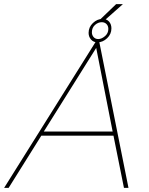

<svg xmlns="http://www.w3.org/2000/svg" viewBox="-59 -914 726 934"><path d="M443 -809 430 -821 506 -894H539ZM406 -710H424L566 0H544L493 -254H142L-17 0H-39ZM489 -274 409 -681 154 -274ZM372 -754Q372 -782 393 -802Q414 -822 440 -822Q460 -822 471.5 -809Q483 -796 483 -776Q483 -748 462 -728Q441 -708 415 -708Q396 -708 384 -721.5Q372 -735 372 -754ZM436 -806Q418 -806 403 -792.5Q388 -779 388 -757Q388 -743 396.5 -733.5Q405 -724 419 -724Q435 -724 451.5 -738Q468 -752 468 -773Q468 -788 459 -797Q450 -806 436 -806Z"/></svg>

Font: Raleway Thin Thin
Style: Italic
Weight: 250
Italic angle: -12°
Version: Version 4.026